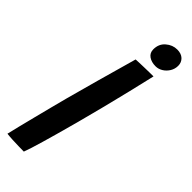

<svg xmlns="http://www.w3.org/2000/svg" viewBox="-273 -852 884 884"><g transform="rotate(45 169.0 -410.0)"><path d="M115 6Q101 6 80.5 5.5Q60 5 39.2 4Q18.5 3 3.5 1Q9.5 -25.5 18.8 -62.5Q28 -99.5 38.8 -141.8Q49.5 -184 60.5 -226.8Q71.5 -269.5 81.5 -307.5Q101.5 -381.5 126.2 -470.5Q151 -559.5 179 -658Q185.5 -658.5 199.5 -659Q213.5 -659.5 230.8 -660Q248 -660.5 264.5 -660.8Q281 -661 292.5 -661Q279 -602 263 -535.8Q247 -469.5 230.5 -404.2Q214 -339 199 -283Q192 -257 183 -223.8Q174 -190.5 164.2 -155.5Q154.5 -120.5 145 -88.2Q135.5 -56 127.8 -31.2Q120 -6.5 115 6ZM282.5 -826Q309 -826 323.8 -811.8Q338.5 -797.5 338.5 -776Q338.5 -755.5 328 -738.2Q317.5 -721 301 -710.8Q284.5 -700.5 266 -700.5Q239 -700.5 221.2 -713Q203.5 -725.5 203.5 -748.5Q203.5 -784 228 -805Q252.5 -826 282.5 -826Z"/></g></svg>

Font: Grandstander Thin Medium
Style: Italic
Weight: 500
Italic angle: -15°
Version: Version 1.200